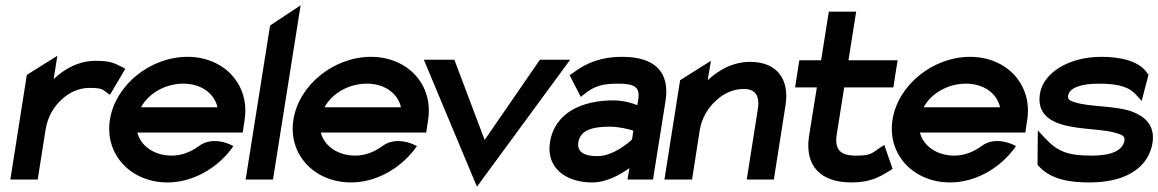

<svg xmlns="http://www.w3.org/2000/svg" viewBox="-20 -676 4362 723"><path d="M122 0 152 -190C160 -238 184 -276 213 -302C239 -326 274 -345 317 -345C361 -345 365 -340 380 -329L394 -319L452 -417L439 -424C414 -436 400 -447 341 -447C276 -447 223 -417 182 -378L196 -466L81 -394L19 0Z M611 11C702 11 791 -38 848 -111L859 -126L844 -133C843 -133 780 -164 729 -126C699 -104 664 -90 627 -90C561 -90 510 -126 497 -177H894L901 -224C922 -356 825 -462 686 -462C547 -462 415 -357 394 -226C373 -95 472 11 611 11ZM670 -361C737 -361 787 -325 799 -272H511C539 -324 602 -361 670 -361Z M1008 0 1112 -656 997 -580 905 0Z M1302 11C1393 11 1482 -38 1539 -111L1550 -126L1535 -133C1534 -133 1471 -164 1420 -126C1390 -104 1355 -90 1318 -90C1252 -90 1201 -126 1188 -177H1585L1592 -224C1613 -356 1516 -462 1377 -462C1238 -462 1106 -357 1085 -226C1064 -95 1163 11 1302 11ZM1361 -361C1428 -361 1478 -325 1490 -272H1202C1230 -324 1293 -361 1361 -361Z M1776 27 2127 -451H2013L1805 -149L1691 -451H1576Z M2210 11C2266 11 2318 -20 2350 -43L2343 0H2439L2486 -295C2504 -407 2443 -462 2324 -462C2241 -462 2186 -438 2137 -401L2125 -393L2167 -311L2182 -323C2220 -353 2250 -361 2308 -361C2372 -361 2391 -347 2383 -299L2380 -280C2360 -288 2327 -298 2289 -298C2177 -298 2069 -255 2051 -140C2036 -47 2107 11 2210 11ZM2274 -199C2311 -199 2347 -190 2365 -184L2360 -151C2346 -137 2288 -88 2229 -88C2178 -88 2152 -105 2158 -141C2165 -185 2210 -199 2274 -199Z M2586 0 2615 -186C2623 -234 2648 -272 2677 -298C2703 -322 2738 -341 2781 -341C2826 -341 2841 -313 2834 -267L2792 0H2894L2938 -280C2953 -374 2909 -443 2805 -443C2740 -443 2687 -413 2645 -374L2657 -447L2541 -374L2482 0Z M3056 -347 3026 -160C3011 -52 3069 11 3186 11C3258 11 3293 -10 3330 -33L3341 -40L3310 -130L3294 -120C3261 -98 3260 -90 3202 -90C3142 -90 3122 -115 3131 -171L3159 -347H3344L3360 -449H3175L3204 -632H3101L3072 -449H2990L2974 -347Z M3558 11C3649 11 3738 -38 3795 -111L3806 -126L3791 -133C3790 -133 3727 -164 3676 -126C3646 -104 3611 -90 3574 -90C3508 -90 3457 -126 3444 -177H3841L3848 -224C3869 -356 3772 -462 3633 -462C3494 -462 3362 -357 3341 -226C3320 -95 3419 11 3558 11ZM3617 -361C3684 -361 3734 -325 3746 -272H3458C3486 -324 3549 -361 3617 -361Z M4020 -198C4074 -188 4145 -188 4187 -174C4207 -168 4217 -162 4214 -146C4208 -109 4164 -90 4092 -90C4005 -90 3964 -103 3915 -156L3888 -185L3887 -56L3890 -52C3936 0 4008 11 4082 11C4236 11 4307 -57 4320 -138C4330 -204 4291 -237 4245 -255C4182 -279 4085 -272 4027 -291C4007 -297 4000 -302 4002 -316C4007 -345 4050 -361 4117 -361C4197 -361 4234 -347 4260 -317L4279 -296L4305 -395L4301 -399C4271 -448 4195 -462 4127 -462C4004 -462 3908 -401 3896 -323C3882 -237 3951 -209 4020 -198Z"/></svg>

Font: Charger Pro
Style: BlkObl
Weight: 900
Designer: Jasper
Foundry: Cannot Into Space Fonts
Version: Version 1.09